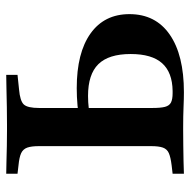

<svg xmlns="http://www.w3.org/2000/svg" viewBox="-17 -594 611 617"><g transform="rotate(-90 288.5 -285.5)"><path d="M178.2 -2.4Q154.8 -2.4 128.6 -2Q102.4 -1.6 79 -1.2Q55.6 -0.8 38.7 0V-36.3L66.1 -39.5Q91.9 -42.7 104.8 -48.4Q117.7 -54 122.6 -67.3Q127.4 -80.6 127.4 -105.6V-201.6H250V-101.6Q250 -75 253.6 -60.9Q257.3 -46.8 267.7 -41.5Q278.2 -36.3 297.6 -36.3H304.8Q364.5 -37.1 394 -70.2Q423.4 -103.2 423.4 -171Q423.4 -241.9 390.7 -275Q358.1 -308.1 288.7 -308.1Q268.5 -308.1 247.6 -305.6Q226.6 -303.2 208.1 -298.4V-334.7Q230.6 -339.5 258.1 -341.9Q285.5 -344.4 313.7 -344.4Q427.4 -344.4 489.5 -300Q551.6 -255.6 551.6 -175Q551.6 -91.1 485.9 -45.6Q420.2 0 300.8 0Q280.6 0 252.8 -1.2Q225 -2.4 188.7 -2.4ZM127.4 -201.6V-465.3Q127.4 -490.3 122.6 -503.6Q117.7 -516.9 104.8 -523Q91.9 -529 66.1 -531.5L38.7 -534.7V-571Q55.6 -571 79 -570.2Q102.4 -569.4 128.6 -569Q154.8 -568.5 178.2 -568.5H187.9H196.8Q223.4 -568.5 252.8 -569Q282.3 -569.4 309.3 -570.2Q336.3 -571 356.5 -571V-534.7L309.7 -529.8Q272.6 -526.6 261.3 -514.5Q250 -502.4 250 -465.3V-201.6Z"/></g></svg>

Font: Playfair 9pt
Style: Bold
Weight: 700
Designer: Claus Eggers Sørensen
Foundry: Claus Eggers Sørensen
Version: Version 2.203